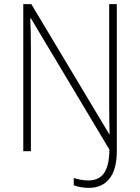

<svg xmlns="http://www.w3.org/2000/svg" viewBox="-20 -734 680 932"><path d="M410 178C499 178 547 117 547 -1V-714H510V-227C510 -182 511 -130 512 -83H510L132 -714H93V0H130V-498C130 -554 129 -599 127 -645H130L511 -8C510 100 475 142 408 142C383 142 356 136 338 130V165C353 172 382 178 410 178Z"/></svg>

Font: Noto Sans Gurmukhi UI SemiCondensed ExtraLight
Style: Regular
Weight: 200
Width: 4
Designer: Jelle Bosma - Monotype Design Team
Foundry: Monotype Imaging Inc.
Version: Version 2.004